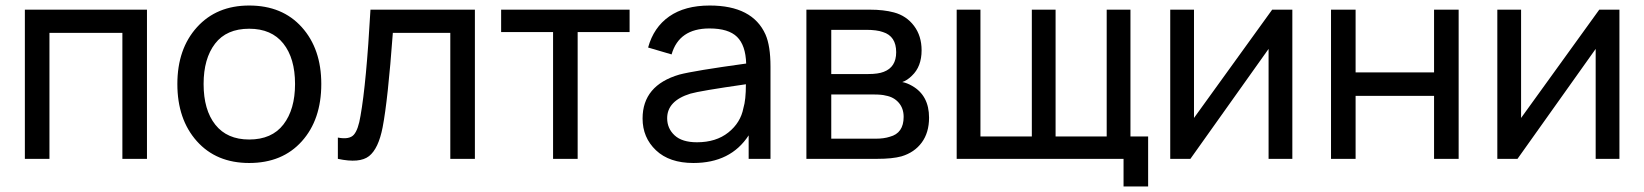

<svg xmlns="http://www.w3.org/2000/svg" viewBox="-20 -575 5952 695"><path d="M70 0V-540H512V0H423V-456H159V0Z M882 15Q763 15 692.5 -64Q622 -143 622 -271Q622 -398 693 -476.5Q764 -555 882 -555Q1002 -555 1072.5 -476.5Q1143 -398 1143 -271Q1143 -142 1072.5 -63.5Q1002 15 882 15ZM882 -70Q964 -70 1006 -124.5Q1048 -179 1048 -271Q1048 -364 1005.5 -417.5Q963 -471 882 -471Q800 -471 758.5 -417Q717 -363 717 -271Q717 -177 759.5 -123.5Q802 -70 882 -70Z M1203 0V-77Q1245 -69 1261 -87.5Q1277 -106 1285 -156Q1306 -273 1321 -540H1699V0H1610V-456H1402Q1384 -212 1365 -114Q1350 -37 1316 -10Q1282 17 1203 0Z M1982 0V-459H1794V-540H2259V-459H2071V0Z M2751 -450Q2769 -409 2769 -334V0H2690V-85Q2625 15 2490 15Q2403 15 2354.5 -31Q2306 -77 2306 -146Q2306 -266 2439 -305Q2492 -319 2681 -345Q2679 -411 2648 -441.5Q2617 -472 2548 -472Q2438 -472 2411 -378L2326 -403Q2346 -476 2402.5 -515.5Q2459 -555 2549 -555Q2704 -555 2751 -450ZM2503 -60Q2572 -60 2616.5 -95.5Q2661 -131 2671 -184Q2680 -213 2680 -270Q2513 -246 2479 -236Q2395 -210 2395 -147Q2395 -110 2422 -85Q2449 -60 2503 -60Z M2899 0V-540H3129Q3179 -540 3216 -530Q3261 -518 3288.5 -481.5Q3316 -445 3316 -393Q3316 -334 3281 -301Q3264 -284 3246 -278Q3263 -275 3282 -264Q3343 -229 3343 -149Q3343 -95 3316.5 -59Q3290 -23 3243 -9Q3210 0 3155 0ZM2989 -307H3123Q3159 -307 3179 -315Q3224 -332 3224 -386Q3224 -444 3176 -459Q3154 -467 3115 -467H2989ZM2989 -73H3150Q3180 -73 3201 -80Q3251 -93 3251 -152Q3251 -183 3233 -203.5Q3215 -224 3186 -229Q3172 -233 3142 -233H2989Z M4047 100V0H3443V-540H3529V-81H3715V-540H3801V-81H3986V-540H4072V-81H4136V100Z M4658 -540V0H4572V-398L4289 0H4216V-540H4302V-148L4585 -540Z M4798 0V-540H4887V-313H5171V-540H5260V0H5171V-228H4887V0Z M5842 -540V0H5756V-398L5473 0H5400V-540H5486V-148L5769 -540Z"/></svg>

Font: Manrope Medium
Style: Medium
Weight: 500
Designer: Mikhail Sharanda
Foundry: Mikhail Sharanda
Version: Version 4.000;hotconv 1.0.109;makeotfexe 2.5.65596